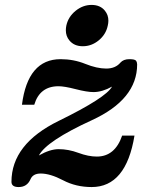

<svg xmlns="http://www.w3.org/2000/svg" viewBox="-20 -737 603 769"><path d="M347.2 12.2Q284.2 12.2 232.7 -14.9Q181.2 -42 143.1 -42Q111.8 -42 102.1 -19Q88.4 12.2 54.7 12.2Q25.9 12.2 25.9 -8.8Q25.9 -160.2 215.3 -252.9Q404.8 -345.7 428.7 -390.1Q389.2 -368.2 354.5 -368.2Q328.6 -368.2 283.2 -379.9Q237.8 -391.6 214.4 -391.6Q139.2 -391.6 117.2 -317.4H67.9Q91.3 -500 222.7 -500Q274.9 -500 321.5 -481.2Q368.2 -462.4 405.3 -462.4Q442.4 -462.4 462.4 -486.3Q474.6 -500 498 -500Q520.5 -500 524.9 -493.7Q529.3 -487.3 529.3 -479Q529.3 -338.9 347.9 -255.6Q166.5 -172.4 135.7 -114.3Q180.2 -139.6 214.8 -139.6Q253.9 -139.6 293.9 -124.8Q334 -109.9 367.7 -109.9Q440.4 -109.9 469.2 -193.8H518.6Q484.9 12.2 347.2 12.2ZM311.5 -551.8Q276.9 -551.8 257.8 -575.2Q243.7 -592.3 243.7 -615.7Q243.7 -624.5 245.6 -634.3Q253.4 -669.9 282.7 -693.6Q312 -717.3 346.7 -717.3Q381.8 -717.3 400.4 -693.8Q414.1 -676.8 414.1 -654.3Q414.1 -644.5 411.6 -634.3Q404.3 -599.1 375.5 -575.4Q346.7 -551.8 311.5 -551.8Z"/></svg>

Font: Munson
Style: Bold Italic
Weight: 700
Italic angle: -12°
Designer: Paul James MIller
Foundry: High-Logic / Made with FontCreator
Version: Version 2.10;May 5, 2019;FontCreator 11.5.0.2430 64-bit